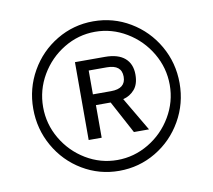

<svg xmlns="http://www.w3.org/2000/svg" viewBox="-70 -875 842 759"><g transform="rotate(-10 351.0 -495.0)"><path d="M57.1 -495.6Q57.1 -577.1 96.4 -646Q135.7 -714.8 203.1 -755.1Q270.5 -795.4 350.1 -795.4Q430.2 -795.4 497.8 -755.1Q565.4 -714.8 605 -646Q644.5 -577.1 644.5 -495.6Q644.5 -414.1 605 -345Q565.4 -275.9 497.8 -235.6Q430.2 -195.3 350.1 -195.3Q270.5 -195.3 203.1 -235.6Q135.7 -275.9 96.4 -345Q57.1 -414.1 57.1 -495.6ZM605 -495.6Q605 -564 570.1 -623.3Q535.2 -682.6 476.3 -718Q417.5 -753.4 350.1 -753.4Q282.7 -753.4 224.4 -718Q166 -682.6 131.3 -623.3Q96.7 -564 96.7 -495.6Q96.7 -427.2 131.3 -368.2Q166 -309.1 224.4 -273.9Q282.7 -238.8 350.1 -238.8Q417.5 -238.8 476.3 -273.9Q535.2 -309.1 570.1 -368.4Q605 -427.7 605 -495.6ZM251.5 -648.9H372.1Q424.3 -648.9 451.4 -625.5Q478.5 -602.1 478.5 -559.1Q478.5 -521 460.2 -499.8Q441.9 -478.5 414.1 -471.7L493.7 -336.4H433.1L362.8 -467.3H303.7V-336.4H251.5ZM372.1 -511.2Q431.2 -511.2 431.2 -559.1Q431.2 -606.9 372.1 -606.9H299.3V-511.2Z"/></g></svg>

Font: Decalotype Light
Style: Regular
Weight: 300
Designer: Alfredo Marco Pradil
Foundry: Alfredo Marco Pradil
Version: Version 1.0